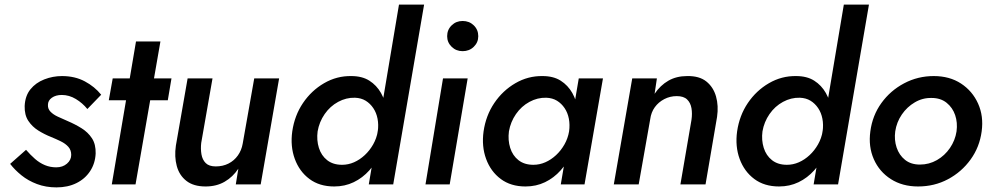

<svg xmlns="http://www.w3.org/2000/svg" viewBox="-20 -800 4292 833"><path d="M93 -150 24 -89Q44 -63 73 -39.5Q102 -16 140.5 -1.5Q179 13 225 13Q274 13 311.5 -5.5Q349 -24 371 -57.5Q393 -91 395 -134Q396 -174 379 -200Q362 -226 334 -243.5Q306 -261 273 -275Q250 -285 230.5 -294Q211 -303 199 -315.5Q187 -328 188 -345Q188 -364 205 -376Q222 -388 248 -388Q280 -388 309 -370.5Q338 -353 359 -327L419 -389Q391 -424 348 -447Q305 -470 249 -470Q209 -470 172 -455.5Q135 -441 112 -412.5Q89 -384 87 -340Q86 -301 103 -275.5Q120 -250 146.5 -233.5Q173 -217 201 -206Q223 -197 243.5 -187Q264 -177 276.5 -163Q289 -149 289 -128Q289 -106 270.5 -90Q252 -74 224 -74Q198 -74 175 -83.5Q152 -93 132 -110.5Q112 -128 93 -150Z M469 -460 452 -365H708L724 -460ZM570 -620 465 0H568L676 -620Z M853 -180 902 -460H794L743 -168Q736 -120 747 -79.5Q758 -39 789 -15Q820 9 872 9Q919 9 954.5 -11.5Q990 -32 1014 -68L1003 0H1111L1191 -460H1083L1033 -177Q1028 -148 1012 -125.5Q996 -103 971.5 -90.5Q947 -78 916 -78Q887 -78 872.5 -92.5Q858 -107 854 -130.5Q850 -154 853 -180Z M1711 -780 1580 0H1686L1820 -780ZM1248 -230Q1239 -165 1259 -110.5Q1279 -56 1322.5 -23.5Q1366 9 1430 9Q1476 9 1514.5 -9.5Q1553 -28 1582.5 -61Q1612 -94 1631.5 -137.5Q1651 -181 1657 -230Q1663 -277 1657.5 -320Q1652 -363 1633 -396.5Q1614 -430 1582.5 -450Q1551 -470 1504 -470Q1441 -471 1386 -439Q1331 -407 1294.5 -353Q1258 -299 1248 -230ZM1358 -230Q1365 -271 1388.5 -305Q1412 -339 1447 -358Q1482 -377 1520 -376Q1547 -375 1566.5 -363Q1586 -351 1599.5 -331Q1613 -311 1618 -285Q1623 -259 1619 -230Q1614 -200 1599 -173.5Q1584 -147 1562.5 -127Q1541 -107 1516 -96Q1491 -85 1464 -85Q1425 -85 1399.5 -105Q1374 -125 1363.5 -158.5Q1353 -192 1358 -230Z M1920 -643Q1920 -616 1939.5 -597Q1959 -578 1987 -578Q2016 -578 2035.5 -597Q2055 -616 2055 -643Q2055 -671 2035.5 -690Q2016 -709 1987 -709Q1959 -709 1939.5 -690Q1920 -671 1920 -643ZM1902 -460 1826 0H1931L2009 -460Z M2491 -460 2413 0H2516L2596 -460ZM2078 -230Q2069 -165 2089 -110.5Q2109 -56 2152.5 -23.5Q2196 9 2260 9Q2306 9 2344.5 -9.5Q2383 -28 2412.5 -61Q2442 -94 2461.5 -137.5Q2481 -181 2487 -230Q2493 -277 2487.5 -320Q2482 -363 2463 -396.5Q2444 -430 2412.5 -450Q2381 -470 2334 -470Q2271 -471 2216 -439Q2161 -407 2124.5 -353Q2088 -299 2078 -230ZM2188 -230Q2195 -271 2218.5 -305Q2242 -339 2277 -358Q2312 -377 2350 -376Q2377 -375 2396.5 -363Q2416 -351 2429.5 -331Q2443 -311 2448 -285Q2453 -259 2449 -230Q2444 -200 2429 -173.5Q2414 -147 2392.5 -127Q2371 -107 2346 -96Q2321 -85 2294 -85Q2255 -85 2229.5 -105Q2204 -125 2193.5 -158.5Q2183 -192 2188 -230Z M2980 -280 2932 0H3041L3091 -293Q3098 -341 3086.5 -381.5Q3075 -422 3044.5 -446.5Q3014 -471 2961 -470Q2915 -470 2880 -450Q2845 -430 2820 -393L2830 -460H2723L2643 0H2751L2801 -283Q2805 -313 2821 -335Q2837 -357 2862 -370Q2887 -383 2916 -383Q2946 -383 2961 -368.5Q2976 -354 2980 -330.5Q2984 -307 2980 -280Z M3641 -780 3510 0H3616L3750 -780ZM3178 -230Q3169 -165 3189 -110.5Q3209 -56 3252.5 -23.5Q3296 9 3360 9Q3406 9 3444.5 -9.5Q3483 -28 3512.5 -61Q3542 -94 3561.5 -137.5Q3581 -181 3587 -230Q3593 -277 3587.5 -320Q3582 -363 3563 -396.5Q3544 -430 3512.5 -450Q3481 -470 3434 -470Q3371 -471 3316 -439Q3261 -407 3224.5 -353Q3188 -299 3178 -230ZM3288 -230Q3295 -271 3318.5 -305Q3342 -339 3377 -358Q3412 -377 3450 -376Q3477 -375 3496.5 -363Q3516 -351 3529.5 -331Q3543 -311 3548 -285Q3553 -259 3549 -230Q3544 -200 3529 -173.5Q3514 -147 3492.5 -127Q3471 -107 3446 -96Q3421 -85 3394 -85Q3355 -85 3329.5 -105Q3304 -125 3293.5 -158.5Q3283 -192 3288 -230Z M3756 -230Q3747 -164 3771 -109.5Q3795 -55 3845 -23Q3895 9 3963 9Q4034 9 4093 -22.5Q4152 -54 4191 -108Q4230 -162 4239 -230Q4248 -296 4223.5 -350.5Q4199 -405 4149.5 -437.5Q4100 -470 4031 -470Q3962 -470 3902.5 -438.5Q3843 -407 3804 -353Q3765 -299 3756 -230ZM3864 -230Q3870 -270 3892.5 -303Q3915 -336 3949 -356Q3983 -376 4022 -375Q4061 -375 4087 -354Q4113 -333 4124 -300.5Q4135 -268 4130 -230Q4124 -191 4101.5 -158Q4079 -125 4045 -105.5Q4011 -86 3971 -86Q3932 -86 3906.5 -106.5Q3881 -127 3870 -160Q3859 -193 3864 -230Z"/></svg>

Font: Jost Medium
Style: Italic
Weight: 500
Italic angle: -5°
Version: Version 3.710